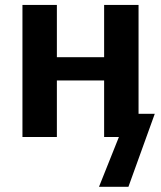

<svg xmlns="http://www.w3.org/2000/svg" viewBox="-20 -548 644 768"><path d="M455.6 0H396.5V-226.1H207.5V0H69.8V-528.3H207.5V-319.3H396.5V-528.3H534.2V-92.8H599.1L493.7 199.2H376Z"/></svg>

Font: Arial
Style: Bold
Weight: 700
Designer: Steve Matteson
Foundry: Ascender Corporation
Version: Version 2.00.3